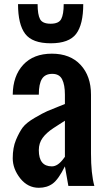

<svg xmlns="http://www.w3.org/2000/svg" viewBox="-20 -891 506 920"><path d="M88.9 -280.3Q106 -302.7 146 -326.2Q186 -349.6 206.5 -358.4Q227.1 -367.2 256.8 -378.9Q286.6 -390.6 291 -392.6V-437.5Q291 -484.4 277.8 -510.7Q264.6 -537.1 230.5 -537.1Q196.3 -537.1 181.2 -513.2Q166 -489.3 166 -437.5H41Q42 -527.3 91.3 -580.6Q140.6 -633.8 228.5 -633.8Q316.4 -633.8 366.2 -580.1Q416 -526.4 416 -437.5V-156.2Q416 -58.6 432.1 0H307.6L291 -93.8Q259.8 -31.2 232.4 -11.2Q205.1 8.8 166 8.8Q113.3 8.8 77.1 -36.1Q41 -82 41 -132.8Q41 -183.6 56.6 -220.7Q72.3 -257.8 88.9 -280.3ZM228.5 -93.8Q257.3 -93.8 284.7 -131.3Q290 -138.7 291 -139.6V-312.5Q283.2 -307.1 265.1 -295.9Q247.1 -284.2 236.3 -277.3Q202.1 -254.9 184.1 -230Q166 -205.1 166 -171.4Q166 -93.8 228.5 -93.8ZM223.1 -683.6Q134.8 -683.6 100.6 -729Q66.4 -774.4 66.4 -871.1H160.2Q160.2 -821.3 171.9 -799.3Q183.6 -777.3 222.7 -777.3Q261.7 -777.3 273.4 -799.8Q285.2 -822.3 285.2 -871.1H378.9Q378.9 -773.4 344.7 -728.5Q310.5 -683.6 223.1 -683.6Z"/></svg>

Font: Oswald-Regular
Style: Regular
Weight: 400
Designer: vernon adams
Foundry: vernon adams
Version: Version 2.002; ttfautohint (v0.92.18-e454-dirty) -l 8 -r 50 